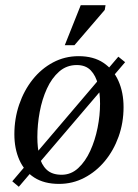

<svg xmlns="http://www.w3.org/2000/svg" viewBox="-20 -694 530 735"><path d="M459 -456 52 21 27 0 433 -477ZM206 10Q149 10 111 -14.5Q73 -39 54 -82Q35 -125 35 -180Q35 -240 53.5 -294Q72 -348 105 -389.5Q138 -431 183 -455Q228 -479 281 -479Q338 -479 376 -453.5Q414 -428 433.5 -384Q453 -340 453 -284Q453 -224 434 -171Q415 -118 381.5 -77.5Q348 -37 303 -13.5Q258 10 206 10ZM216 -25Q252 -25 279.5 -50.5Q307 -76 325.5 -116.5Q344 -157 353.5 -204.5Q363 -252 363 -297Q363 -337 355 -370.5Q347 -404 327.5 -424.5Q308 -445 274 -445Q235 -445 206.5 -420Q178 -395 159.5 -354.5Q141 -314 132 -265.5Q123 -217 123 -169Q123 -130 130.5 -97Q138 -64 158.5 -44.5Q179 -25 216 -25ZM265 -521H228L289 -674H384L381 -656Z"/></svg>

Font: STIX Two Text
Style: Italic
Weight: 400
Italic angle: -12°
Designer: Ross Mills, John Hudson & Paul Hanslow, Tiro Typeworks Ltd; with prior portions MicroPress Inc. and Coen Hoffman, Elsevi
Foundry: Tiro Typeworks Ltd
Version: Version 2.13 b171